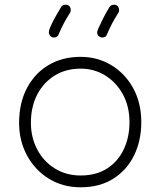

<svg xmlns="http://www.w3.org/2000/svg" viewBox="-20 -785 680 814"><path d="M322 -544Q393 -544 451.5 -509Q510 -474 544.5 -411.5Q579 -349 579 -267Q579 -189 548.5 -126.5Q518 -64 460.5 -27.5Q403 9 322 9Q246 9 187 -27.5Q128 -64 94.5 -126Q61 -188 61 -264Q61 -348 94 -411Q127 -474 185.5 -509Q244 -544 322 -544ZM322 -494Q259 -494 211.5 -464.5Q164 -435 137.5 -383.5Q111 -332 111 -264Q111 -203 137.5 -152Q164 -101 212 -71Q260 -41 322 -41Q388 -41 434.5 -71Q481 -101 505 -152.5Q529 -204 529 -267Q529 -333 501.5 -384Q474 -435 427 -464.5Q380 -494 322 -494ZM482 -731Q466 -706 454.5 -684Q443 -662 434 -640Q429 -626 414 -626Q405 -626 398.5 -632Q392 -638 392 -647Q392 -654 399 -669Q406 -684 416.5 -705.5Q427 -727 444 -755Q450 -765 464 -765Q474 -765 479.5 -758Q485 -751 485 -742Q485 -736 482 -731ZM277 -731Q261 -706 249.5 -684Q238 -662 229 -640Q224 -626 209 -626Q199 -626 193 -633Q187 -640 187 -647Q187 -649 188 -654.5Q189 -660 193 -670Q199 -684 210.5 -705.5Q222 -727 239 -755Q245 -765 259 -765Q269 -765 274.5 -758.5Q280 -752 280 -742Q280 -736 277 -731Z"/></svg>

Font: Hubballi
Style: Regular
Weight: 400
Designer: Erin McLaughlin
Version: Version 1.000; ttfautohint (v1.8.3)